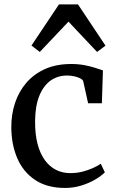

<svg xmlns="http://www.w3.org/2000/svg" viewBox="-20 -870 546 900"><path d="M285 11Q201 11 145 -26.2Q89 -63.5 61.2 -127.8Q33.5 -192 33 -272Q32.5 -333.5 50.5 -387.5Q68.5 -441.5 104 -482.5Q139.5 -523.5 192 -546.8Q244.5 -570 313.5 -570Q347.5 -570 376.2 -564.5Q405 -559 426.8 -551.8Q448.5 -544.5 462.5 -540L457.5 -386H393L370.5 -487.5Q369 -496 357 -502.2Q345 -508.5 328.5 -512.2Q312 -516 295 -516Q250 -516 216.5 -491.8Q183 -467.5 164 -420Q145 -372.5 144.5 -302.5Q144 -240.5 156.2 -194.5Q168.5 -148.5 190.8 -118.5Q213 -88.5 243 -73.5Q273 -58.5 308.5 -58.5Q339 -58.5 366 -65.2Q393 -72 415 -82Q437 -92 452.5 -102.5L471.5 -62Q454.5 -45 425.5 -28Q396.5 -11 360.2 0Q324 11 285 11ZM166.5 -626.5 127.5 -656.5 256.5 -849.5H345.5L474.5 -656L435 -626.5L301 -768.5Z"/></svg>

Font: Merriweather Light 18pt
Style: Regular
Weight: 400
Version: Version 2.100